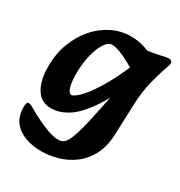

<svg xmlns="http://www.w3.org/2000/svg" viewBox="-168 -607 886 945"><g transform="rotate(30 274.5 -134.5)"><path d="M202 221Q153 221 111 206Q69 191 44 159Q19 127 19 73Q19 46 32 46Q39 46 49.5 51.5Q60 57 72 64Q91 75 122 90.5Q153 106 186.5 118Q220 130 246 130Q259 130 270 125Q281 120 291.5 103Q302 86 313 51.5Q324 17 337 -42L394 -313L376 -337L377 -465Q441 -473 474 -481Q507 -489 519 -489Q539 -489 539 -471Q539 -464 526.5 -429Q514 -394 500 -338Q486 -282 483 -210L476 -30Q473 40 447 88Q421 136 380.5 165.5Q340 195 293 208Q246 221 202 221ZM138 14Q82 14 53 -32.5Q24 -79 24 -159Q24 -231 47 -291.5Q70 -352 109 -396.5Q148 -441 198 -465.5Q248 -490 303 -490Q346 -490 381.5 -478.5Q417 -467 442 -455L413 -331Q386 -349 354 -367Q322 -385 292.5 -396.5Q263 -408 244 -408Q222 -408 202.5 -377.5Q183 -347 172 -299Q161 -251 161 -198Q161 -149 169.5 -121Q178 -93 193 -93Q205 -93 233 -119.5Q261 -146 302 -211Q343 -276 392 -394L422 -291Q368 -171 319.5 -104.5Q271 -38 226 -12Q181 14 138 14Z"/></g></svg>

Font: Alkatra SemiBold
Style: Regular
Weight: 600
Designer: Suman Bhandary
Version: Version 1.100;gftools[0.9.22]